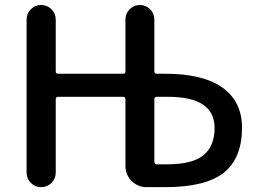

<svg xmlns="http://www.w3.org/2000/svg" viewBox="-20 -774 1040 772"><path d="M600.6 -123Q600.6 -113.3 610.4 -113.3H652.3Q752 -113.3 797.4 -149.4Q842.8 -185.5 842.8 -259.8Q842.8 -384.8 655.3 -384.8H610.4Q600.6 -384.8 600.6 -375ZM484.4 -375Q484.4 -384.8 474.6 -384.8H213.9Q204.1 -384.8 204.1 -375V-80.1Q204.1 -55.7 187 -38.6Q169.9 -21.5 145.5 -21.5Q121.1 -21.5 104 -38.6Q86.9 -55.7 86.9 -80.1V-695.3Q86.9 -719.7 104 -736.8Q121.1 -753.9 145.5 -753.9Q169.9 -753.9 187 -736.8Q204.1 -719.7 204.1 -695.3V-487.3Q204.1 -477.5 213.9 -477.5H474.6Q484.4 -477.5 484.4 -487.3V-695.3Q484.4 -719.7 501.5 -736.8Q518.6 -753.9 542.5 -753.9Q566.4 -753.9 583.5 -736.8Q600.6 -719.7 600.6 -695.3V-487.3Q600.6 -477.5 610.4 -477.5H644.5Q796.9 -477.5 875 -421.4Q953.1 -365.2 953.1 -260.7Q953.1 -137.7 879.9 -79.6Q806.6 -21.5 644.5 -21.5H596.7H569.3Q534.2 -21.5 509.3 -46.4Q484.4 -71.3 484.4 -106.4Z"/></svg>

Font: Gen Jyuu GothicX Medium
Style: Regular
Weight: 500
Designer: Ryoko NISHIZUKA (kana &amp; ideographs); Paul D. Hunt (Latin, Greek &amp; Cyrillic); Wenlong ZHANG (bopomofo); Sandoll C
Version: Version 1.058.20140828